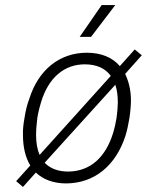

<svg xmlns="http://www.w3.org/2000/svg" viewBox="-20 -720 582 761"><path d="M437 -700H383L296 -574H341ZM476 -427 542 -501 514 -524 455 -458C426 -492 382 -511 324 -511C216 -511 132 -443 96 -328C87 -305 81 -278 77 -252C73 -230 70 -205 71 -185C71 -136 81 -96 100 -64L44 -2L71 21L122 -36C152 -8 192 7 243 7C356 6 439 -65 477 -181C484 -203 489 -229 493 -252C497 -278 499 -305 499 -322C499 -363 490 -398 476 -427ZM123 -184C123 -205 125 -229 128 -253C132 -278 139 -303 143 -316C173 -414 236 -465 316 -465C363 -465 398 -449 419 -419L137 -106C128 -127 123 -153 123 -184ZM428 -192C399 -98 339 -41 251 -40C210 -40 179 -52 157 -75L437 -384C444 -364 447 -340 447 -313C447 -299 445 -275 442 -253C439 -234 434 -211 428 -192Z"/></svg>

Font: Arthouse Owned Light
Style: Italic
Weight: 300
Italic angle: -10°
Designer: Jeremy Tribby
Foundry: Tribby Type
Version: Version 1.000;PS 001.000;hotconv 1.0.88;makeotf.lib2.5.64775